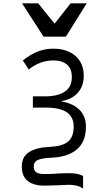

<svg xmlns="http://www.w3.org/2000/svg" viewBox="-20 -983 640 1144"><path d="M388 118Q376 118 357 119.5L324 121Q270 123 245 123Q180 123 145 95.2Q110 67.5 110 9Q110 -50 154.5 -77.5Q199 -105 278 -108Q326.5 -110.5 357.2 -122.8Q388 -135 403.5 -160.5Q419 -186 419 -229Q419 -286 378 -314Q337 -342 253 -342H176V-409H250Q324.5 -409 366.2 -437Q408 -465 408 -524Q408 -574 378.8 -598.5Q349.5 -623 300 -623Q258.5 -623 221.8 -609.5Q185 -596 151 -569L116 -623Q166 -661.5 208 -677.2Q250 -693 298 -693Q352.5 -693 393.5 -673.5Q434.5 -654 456.8 -617.8Q479 -581.5 479 -533Q479 -470 444.2 -430.8Q409.5 -391.5 348 -381V-378Q415 -367 453.5 -328.8Q492 -290.5 492 -228Q492 -137.5 437 -91.8Q382 -46 280 -43Q230 -40.5 205.5 -29.8Q181 -19 181 10Q181 34 196.8 44Q212.5 54 243 54Q294 54 324 51Q354 49 393 49Q449.5 49 475 66V141Q445.5 118 388 118ZM111.5 -963H207.5L305.5 -842L400.5 -963H496.5L372.5 -764.5H239.5Z"/></svg>

Font: JuliaMono
Style: Bold
Weight: 700
Monospace: yes
Designer: cormullion
Foundry: corm
Version: Version 0.055; ttfautohint (v1.8.4)